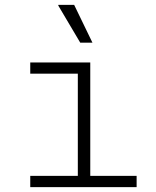

<svg xmlns="http://www.w3.org/2000/svg" viewBox="-20 -767 640 787"><path d="M299 0V-465H104V-511H350V0ZM104 0V-46H540V0ZM309 -592 219 -744V-747H284L359 -592Z"/></svg>

Font: Chivo Mono Thin
Style: Regular
Weight: 250
Designer: Hector Gatti
Foundry: Omnibus-Type
Version: Version 1.008